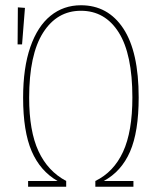

<svg xmlns="http://www.w3.org/2000/svg" viewBox="-20 -711 610 731"><path d="M508 -340Q508 -209 475 -133.5Q442 -58 375 -22H488V0H343V-22Q413 -56 448.5 -133Q484 -210 484 -340Q484 -505 432 -587.5Q380 -670 288 -670Q197 -670 144 -586.5Q91 -503 91 -339Q91 -212 126.5 -135.5Q162 -59 232 -22V0H87V-22H199Q133 -60 100.5 -135.5Q68 -211 68 -339Q68 -453 95.5 -532Q123 -611 172.5 -651Q222 -691 288 -691Q391 -691 449.5 -602.5Q508 -514 508 -340ZM48 -683 75 -681 64 -542H47Z"/></svg>

Font: Fira Sans Extra Condensed Thin
Style: Regular
Weight: 250
Width: 1
Designer: Carrois Corporate & Edenspiekermann AG
Foundry: Carrois Corporate GbR & Edenspiekermann AG
Version: Version 4.203